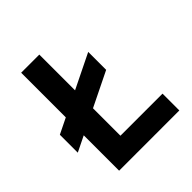

<svg xmlns="http://www.w3.org/2000/svg" viewBox="-187 -827 961 961"><g transform="rotate(-45 293.0 -346.5)"><path d="M28.3 -210V-336.9L421.9 -529.8V-402.8ZM110.8 0V-119.1H537.1V0ZM110.8 0V-693.4H239.3V0Z"/></g></svg>

Font: Cascadia Code
Style: Regular
Weight: 400
Monospace: yes
Designer: Aaron Bell
Foundry: Saja Typeworks
Version: Version 2106.017